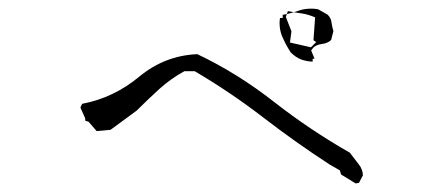

<svg xmlns="http://www.w3.org/2000/svg" viewBox="-20 -657 1040 451"><path d="M180.2 -377.9V-373.5L188 -371.1L207 -349.1L239.7 -352.1L300.8 -397Q327.1 -423.3 354.5 -448.2Q382.3 -473.1 413.1 -489.7H437.5Q522 -439.9 598.6 -380.9Q675.3 -321.8 754.4 -270.5L778.3 -256.8L781.2 -247.1L815.4 -226.1L823.2 -227.5L832.5 -245.1Q832 -259.8 822.3 -271.5Q811.5 -285.2 801.8 -298.3Q709 -351.1 623 -418.2Q537.1 -485.4 443.4 -529.8Q366.7 -526.4 306.9 -476.8Q247.1 -427.2 172.9 -413.1L168.9 -404.3L180.2 -378.9ZM714.4 -512.2V-519H718.8L710.9 -538.6Q713.9 -543 715.8 -544.9Q723.1 -552.2 736.3 -553.7Q749.5 -555.2 757.8 -563L763.2 -584Q760.3 -592.8 758.8 -603.5Q757.8 -614.7 749.5 -622.6L727.1 -635.3Q718.3 -636.7 712.4 -636.7Q695.8 -636.7 684.1 -632.8Q665.5 -626 644 -622.1V-614.7H637.7Q636.7 -608.4 636.7 -603Q636.7 -586.9 642.1 -573.2Q650.4 -553.2 662.6 -534.2Q675.3 -521.5 688 -517.1Q700.7 -512.7 714.4 -512.2ZM722.7 -558.1 710.4 -545.9 661.1 -557.1 664.6 -583.5 651.4 -617.2 656.2 -630.9Q673.8 -627.4 688.5 -625.5Q703.1 -623.5 720.2 -616.2L716.3 -562.5Z"/></svg>

Font: Bakudai
Style: Light
Weight: 300
Version: Version 1.48